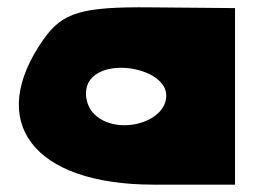

<svg xmlns="http://www.w3.org/2000/svg" viewBox="-20 -560 696 522"><path d="M99 -454C-60 -229 69 -58 398 -58H619V-538L390 -540C202 -542 150 -526 99 -454ZM432 -300C432 -225 296 -190 236 -250C213 -273 207 -313 222 -338C263 -406 432 -375 432 -300Z"/></svg>

Font: Hussar Skorodowane
Style: Bold
Weight: 700
Foundry: Cannot Into Space Fonts
Version: Version 0.892